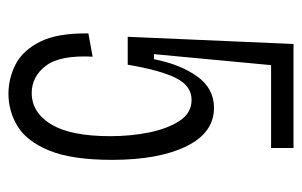

<svg xmlns="http://www.w3.org/2000/svg" viewBox="-150 -550 714 454"><g transform="rotate(90 207.0 -323.0)"><path d="M202 14Q165 14 132 -3Q99 -20 78.5 -61Q58 -102 59 -175L114 -185Q110 -108 135.5 -74.5Q161 -41 200 -41Q246 -41 274 -87Q302 -133 302 -227Q302 -276 293 -319.5Q284 -363 265.5 -391Q247 -419 216 -419Q183 -419 164.5 -382Q146 -345 133 -268H67L84 -660H330V-607H134L108 -330H120Q132 -392 160.5 -432Q189 -472 235 -472Q294 -472 326 -406.5Q358 -341 358 -231Q358 -136 336 -82.5Q314 -29 278.5 -7.5Q243 14 202 14Z"/></g></svg>

Font: Bricolage Grotesque 10pt Condensed ExtraLight
Style: Regular
Weight: 200
Width: 3
Designer: Mathieu Triay
Foundry: Atelier Triay
Version: Version 1.000; ttfautohint (v1.8.4.7-5d5b);gftools[0.9.32]